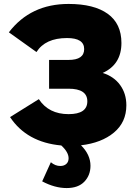

<svg xmlns="http://www.w3.org/2000/svg" viewBox="-20 -734 696 974"><path d="M621 -200Q621 -114 558 -61.5Q495 -9 391 3Q439 51 439 107Q439 155 408 187.5Q377 220 318 220Q258 220 194 186L238 89Q260 108 286 108Q305 108 316.5 97.5Q328 87 328 69Q328 38 291 4Q116 -12 31 -140L177 -231Q227 -155 328 -155Q423 -155 423 -220Q423 -284 328 -284H229V-430H328Q407 -430 407 -485Q407 -541 320 -541Q210 -541 165 -470L25 -570Q135 -714 328 -714Q457 -714 526.5 -664Q596 -614 596 -516Q596 -407 501 -364Q558 -346 589.5 -302.5Q621 -259 621 -200Z"/></svg>

Font: Raleway-v4020 Black
Style: Regular
Weight: 900
Designer: Matt McInerney, Pablo Impallari, Rodrigo Fuenzalida
Foundry: Matt McInerney, Pablo Impallari, Rodrigo Fuenzalida
Version: Version 4.020;PS 004.020;hotconv 1.0.88;makeotf.lib2.5.64775